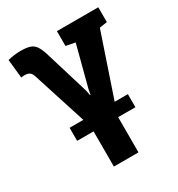

<svg xmlns="http://www.w3.org/2000/svg" viewBox="-175 -648 893 964"><g transform="rotate(-30 271.5 -165.5)"><path d="M203.1 203.6V-27.3L88.9 -383.8Q83 -403.3 72.8 -410.6Q62.5 -418 43.9 -418Q38.1 -418 34.4 -417.5Q30.8 -417 23.9 -416L12.7 -523.9Q29.3 -528.8 49.3 -531.2Q69.3 -533.7 86.9 -533.7Q121.1 -533.7 140.9 -527.1Q160.6 -520.5 172.4 -503.7Q184.1 -486.8 194.3 -455.6L272.9 -196.8L278.8 -167H281.7L287.1 -196.8L348.6 -432.1L295.4 -442.4V-528.3H535.2V-442.4L490.7 -435.5L345.7 -6.8V203.6ZM107.9 -0.5V-76.2H445.8V-0.5Z"/></g></svg>

Font: Roboto Slab
Style: Bold
Weight: 700
Designer: Google
Version: Version 2.000; ttfautohint (v1.8.1.43-b0c9)